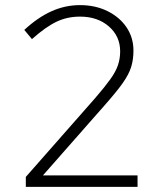

<svg xmlns="http://www.w3.org/2000/svg" viewBox="-20 -731 640 751"><path d="M81 0V-39L352 -347Q390 -391 411.5 -421Q433 -451 441.5 -476.5Q450 -502 450 -530Q450 -589 406 -627.5Q362 -666 293 -666Q243 -666 201 -646Q159 -626 105 -578L75 -614Q128 -663 181.5 -687Q235 -711 293 -711Q353 -711 400.5 -687.5Q448 -664 475 -624Q502 -584 502 -533Q502 -498 493 -469Q484 -440 460 -406Q436 -372 390 -320L148 -45H518V0Z"/></svg>

Font: Red Hat Mono
Style: Regular
Weight: 300
Monospace: yes
Designer: Pentagram, MCKL
Foundry: Pentagram, MCKL
Version: Version 1.023